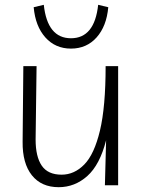

<svg xmlns="http://www.w3.org/2000/svg" viewBox="-20 -770 590 798"><path d="M224 8Q152 8 112.5 -41.5Q73 -91 74 -181L77 -495H132L128 -190Q128 -119 153.5 -81.5Q179 -44 236 -44Q289 -44 330.5 -86.5Q372 -129 395.5 -227.5Q419 -326 419 -495H471V0H416L421 -187Q395 -85 343 -38.5Q291 8 224 8ZM388 -750 430 -740Q423 -661 381.5 -614.5Q340 -568 275 -568Q210 -568 168.5 -614.5Q127 -661 120 -740L162 -750Q177 -611 275 -611Q373 -611 388 -750Z"/></svg>

Font: Livvic Light
Style: Regular
Weight: 300
Designer: Jacques Le Bailly, Baron von Fonthausen
Version: Version 1.001; ttfautohint (v1.8.2)